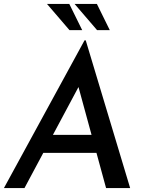

<svg xmlns="http://www.w3.org/2000/svg" viewBox="-21 -961 741 981"><path d="M104 0H-1L411 -755H417L644 0H521L361 -586L444 -636ZM227 -272H486L510 -180H184ZM333 -941 399 -807H334L219 -941ZM474 -941 540 -807H475L360 -941Z"/></svg>

Font: Josefin Sans Thin Medium
Style: Italic
Weight: 500
Italic angle: -7°
Version: Version 2.000